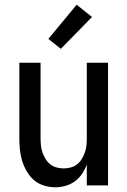

<svg xmlns="http://www.w3.org/2000/svg" viewBox="-20 -786 540 814"><path d="M214 8Q190 8 166 0.5Q142 -7 124 -22.5Q106 -38 93.5 -59.5Q81 -81 74 -104Q67 -127 64.5 -151.5Q62 -176 62 -200V-520H152V-200Q152 -185 153.5 -169.5Q155 -154 160 -140Q165 -126 173 -112.5Q181 -99 193 -89.5Q205 -80 220 -76Q235 -72 250 -72Q265 -72 280 -76Q295 -80 307 -89.5Q319 -99 327 -112.5Q335 -126 340 -140Q345 -154 346.5 -169.5Q348 -185 348 -200V-520H438V0H348V-88Q340 -67 327.5 -48.5Q315 -30 297 -17Q279 -4 257.5 2Q236 8 214 8ZM238 -579 185 -621 305 -766 370 -714Z"/></svg>

Font: Iosevka SS18 Medium
Style: Regular
Weight: 500
Monospace: yes
Designer: Belleve Invis
Foundry: Belleve Invis
Version: Version 25.1.1; ttfautohint (v1.8.4)